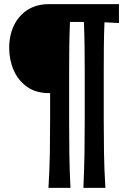

<svg xmlns="http://www.w3.org/2000/svg" viewBox="-20 -733 619 929"><path d="M214.5 176Q220 87.5 221.2 7.8Q222.5 -72 222.5 -153V-282.5H217.5Q153.5 -282.5 110.8 -313Q68 -343.5 46.2 -393.2Q24.5 -443 24.5 -501Q24.5 -562.5 47.8 -610.5Q71 -658.5 114.2 -685.8Q157.5 -713 217.5 -713H555.5V-621.5Q537.5 -622.5 520 -623.5Q502.5 -624.5 485.5 -625Q483 -563 482.5 -503.8Q482 -444.5 482 -384V-153Q482 -72 483.2 7.8Q484.5 87.5 490 176H383.5Q387.5 87.5 388.8 7.8Q390 -72 390 -153V-384Q390 -445 389.2 -504.5Q388.5 -564 386 -627Q376.5 -627 365.5 -627H318.5Q316 -564 315.2 -504.5Q314.5 -445 314.5 -384V-153Q314.5 -72 315.5 7.8Q316.5 87.5 321 176Z"/></svg>

Font: Commissioner Flair
Style: Bold
Weight: 700
Designer: Kostas Bartsokas
Foundry: Kostas Bartsokas
Version: Version 1.000; ttfautohint (v1.8.3)